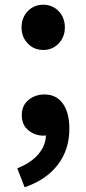

<svg xmlns="http://www.w3.org/2000/svg" viewBox="-20 -577 365 811"><path d="M163 -366Q123 -366 97 -393.5Q71 -421 71 -461Q71 -502 97 -529.5Q123 -557 163 -557Q202 -557 228 -529.5Q254 -502 254 -461Q254 -421 228 -393.5Q202 -366 163 -366ZM84 214 53 134Q111 111 142 74.5Q173 38 174 -5L164 -4Q128 -4 100 -26.5Q72 -49 72 -91Q72 -131 100 -154.5Q128 -178 168 -178Q218 -178 245.5 -139.5Q273 -101 273 -33Q273 55 224 119Q175 183 84 214Z"/></svg>

Font: Source Han Sans TC
Style: Bold
Weight: 700
Designer: Ryoko NISHIZUKA Ë•øÂ°öÊ∂ºÂ≠ê (kana, bopomofo & ideographs); Paul D. Hunt (Latin, Greek & Cyrillic); Sandoll Communicatio
Foundry: Adobe
Version: Version 2.004;hotconv 1.0.118;makeotfexe 2.5.65603